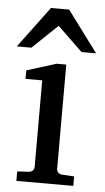

<svg xmlns="http://www.w3.org/2000/svg" viewBox="-64 -755 432 789"><g transform="rotate(5 151.5 -360.0)"><path d="M34.2 0V-39.1L83 -42Q92.3 -43 98.1 -48.8Q104 -54.7 104 -64V-420.9H35.2V-456.1L157.2 -494.1H196.8V-64Q196.8 -54.7 202.9 -48.8Q209 -43 217.8 -42L269 -39.1V0ZM254.9 -550.8 151.9 -649.9 47.9 -550.8H-12.2L113.8 -720.2H189L314.9 -550.8Z"/></g></svg>

Font: BabelStone Ogham Pictish
Style: Bold Italic
Weight: 700
Italic angle: -30°
Designer: Andrew West
Foundry: BabelStone
Version: Version 1.02 March 14, 2022